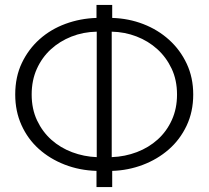

<svg xmlns="http://www.w3.org/2000/svg" viewBox="-20 -762 850 782"><path d="M373 0V-66Q304 -68 243.5 -91.5Q183 -115 138 -155.5Q93 -196 67.5 -252.5Q42 -309 42 -377Q42 -449 69 -505.5Q96 -562 141.5 -602.5Q187 -643 247 -665Q307 -687 373 -689V-742H437V-689Q504 -687 563.5 -664Q623 -641 668.5 -600Q714 -559 740.5 -502.5Q767 -446 767 -377Q767 -307 740 -250Q713 -193 667 -153Q621 -113 561.5 -90.5Q502 -68 437 -66V0ZM374 -633Q319 -632 271 -613Q223 -594 187 -561Q151 -528 130 -481.5Q109 -435 109 -377Q109 -318 131 -271.5Q153 -225 189.5 -192.5Q226 -160 274 -142Q322 -124 374 -122ZM435 -122Q489 -124 537.5 -142.5Q586 -161 622.5 -194Q659 -227 680 -273.5Q701 -320 701 -377Q701 -436 679 -482.5Q657 -529 620.5 -562Q584 -595 536 -613.5Q488 -632 435 -633Z"/></svg>

Font: Rising Sun Light
Style: Regular
Weight: 300
Designer: Matt McInerney, Pablo Impallari, Rodrigo Fuenzalida (Raleway font), Stephen Hutchings (Greek), Cristiano Sobral (main ch
Foundry: The Rising Sun Project Authors
Version: Version 4.327; ttfautohint (v1.8.4.7-5d5b-dirty)